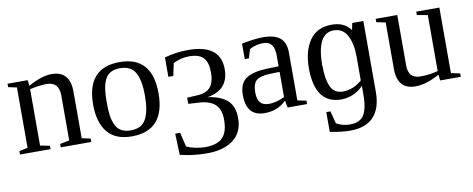

<svg xmlns="http://www.w3.org/2000/svg" viewBox="-61 -741 3020 1226"><g transform="rotate(-10 1449.0 -127.5)"><path d="M348 -327Q348 -414 267 -414Q226 -414 159 -400V-34L221 -22V0H23V-22L78 -34V-425L23 -437V-459H154L158 -422Q247 -471 309 -471Q429 -471 429 -336V-34L485 -22V0H287V-22L348 -34Z M751 -471Q962 -471 962 -232Q962 10 747 10Q641 10 589.5 -53.5Q538 -117 538 -232Q538 -471 751 -471ZM874 -232Q874 -329 846.5 -380.5Q819 -432 747 -432Q710 -432 685 -418Q660 -404 647.5 -375.5Q635 -347 630.5 -313.5Q626 -280 626 -232Q626 -183 630.5 -149.5Q635 -116 647.5 -87Q660 -58 685 -43.5Q710 -29 747 -29Q819 -29 846.5 -81.5Q874 -134 874 -232Z M1262 -152V-153Q1346 -143 1390.5 -104.5Q1435 -66 1435 12Q1435 105 1372 152.5Q1309 200 1203 200Q1110 200 1027 179L1022 41H1054L1076 133Q1094 143 1130 151Q1166 159 1195 159Q1274 159 1309.5 123Q1345 87 1345 7Q1345 -60 1310.5 -92Q1276 -124 1207 -128L1137 -132V-172L1207 -176Q1263 -179 1289 -210.5Q1315 -242 1315 -304Q1315 -370 1287 -400Q1259 -430 1195 -430Q1139 -430 1091 -404L1074 -324H1042V-450Q1119 -471 1195 -471Q1405 -471 1405 -310Q1405 -174 1262 -152Z M1747 -340V-339Q1747 -431 1676 -431Q1627 -431 1586 -408L1569 -351H1542V-451Q1624 -468 1681 -468Q1754 -468 1790.5 -438.5Q1827 -409 1827 -343V-33L1884 -21V1H1758L1749 -45Q1693 11 1608 11Q1490 11 1490 -126Q1490 -204 1537 -234Q1584 -264 1678 -266L1747 -268ZM1641 -43V-42Q1695 -42 1747 -69V-232L1683 -230Q1621 -228 1596 -207Q1571 -186 1571 -129Q1571 -43 1641 -43Z M2022 -221H2023Q2023 -137 2045 -87.5Q2067 -38 2125 -38Q2191 -38 2248 -88V-245Q2248 -326 2220 -379.5Q2192 -433 2132 -433Q2022 -433 2022 -221ZM2126 -471Q2209 -471 2249 -414L2258 -459H2330V2Q2330 106 2279 161Q2228 216 2126 216Q2070 216 1996 201V73H2023L2044 154Q2084 177 2131 177Q2199 177 2224 134Q2249 91 2249 2V-53Q2191 8 2106 10Q1936 10 1935 -221Q1935 -334 1983 -402.5Q2031 -471 2126 -471Z M2743 -37H2741Q2656 10 2586 10Q2469 10 2469 -125V-425L2410 -437V-459H2550V-131Q2550 -47 2628 -47Q2690 -47 2742 -62V-425L2673 -437V-459H2823V-34L2881 -22V0H2747Z"/></g></svg>

Font: Libra Serif Modern
Style: Regular
Weight: 400
Designer: Stefan Peev, Context Ltd
Foundry: Stefan Peev, Context Ltd
Version: Version 1.000